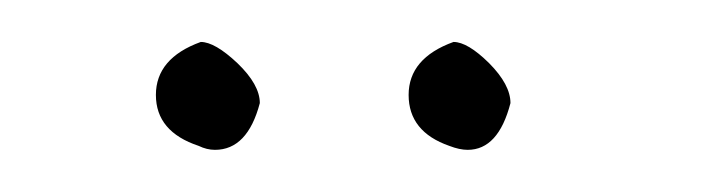

<svg xmlns="http://www.w3.org/2000/svg" viewBox="-20 -607 336 92"><path d="M76.2 -586.9Q83 -586.9 93.8 -576.7Q104.5 -566.4 104.5 -557.6Q98.6 -535.2 83 -535.2Q79.1 -535.2 75.2 -537.1Q54.7 -543.9 54.7 -561.5Q54.7 -579.1 76.2 -586.9ZM197.3 -586.9Q204.1 -586.9 214.4 -576.7Q224.6 -566.4 224.6 -557.6Q218.8 -535.2 204.1 -535.2Q200.2 -535.2 195.3 -537.1Q175.8 -543.9 175.8 -561.5Q175.8 -579.1 197.3 -586.9Z"/></svg>

Font: Dawning of a New Day
Style: Regular
Weight: 400
Designer: Kimberly Geswein
Foundry: Kimberly Geswein
Version: Version 1.002 2010